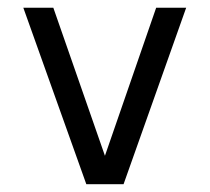

<svg xmlns="http://www.w3.org/2000/svg" viewBox="-20 -474 540 494"><path d="M40 -454.1H117.2L250 -73.2L381.8 -454.1H459L297.9 0H202.1Z"/></svg>

Font: BabelStone Coelbren y Beirdd
Style: Regular
Weight: 400
Designer: Andrew West
Foundry: BabelStone
Version: Version 1.00;September 27, 2022